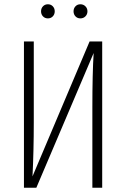

<svg xmlns="http://www.w3.org/2000/svg" viewBox="-20 -878 590 898"><path d="M458 0H412V-375Q412 -533 418 -630L150 0H92V-684H138V-307Q138 -173 132 -53L399 -684H458ZM236 -825Q236 -811 227 -801.5Q218 -792 204 -792Q190 -792 181 -801.5Q172 -811 172 -825Q172 -839 181 -848.5Q190 -858 204 -858Q218 -858 227 -848.5Q236 -839 236 -825ZM389 -825Q389 -811 379.5 -801.5Q370 -792 356 -792Q342 -792 333 -801.5Q324 -811 324 -825Q324 -839 333 -848.5Q342 -858 356 -858Q370 -858 379.5 -848.5Q389 -839 389 -825Z"/></svg>

Font: Fira Sans Extra Condensed ExtraLight
Style: Regular
Weight: 275
Width: 1
Designer: Carrois Corporate & Edenspiekermann AG
Foundry: Carrois Corporate GbR & Edenspiekermann AG
Version: Version 4.203